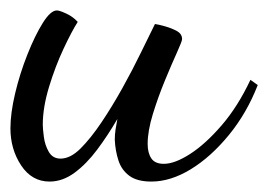

<svg xmlns="http://www.w3.org/2000/svg" viewBox="-20 -318 514 368"><path d="M75 30Q41 30 20.5 -1Q0 -32 0 -72Q0 -101 9 -139Q18 -177 32.5 -213.5Q47 -250 62 -274Q77 -298 89 -298Q94 -298 107 -292Q120 -286 129 -276Q118 -259 102 -225Q86 -191 74 -151.5Q62 -112 62 -79Q62 -72 64 -56Q66 -40 73.5 -27Q81 -14 96 -14Q115 -14 134.5 -33.5Q154 -53 174.5 -83.5Q195 -114 214.5 -149Q234 -184 250 -217Q266 -250 277 -272Q284 -271 296.5 -267.5Q309 -264 319 -258.5Q329 -253 329 -243Q329 -239 319 -217Q309 -195 296 -163.5Q283 -132 273 -99.5Q263 -67 263 -42Q263 -25 270 -14.5Q277 -4 294 -4Q315 -4 344.5 -23Q374 -42 405 -78Q436 -114 460 -165L474 -155Q453 -101 418.5 -59Q384 -17 345.5 6.5Q307 30 270 30Q243 30 228 19Q213 8 207 -10.5Q201 -29 200 -50Q200 -60 201.5 -70Q203 -80 205 -90Q187 -59 166.5 -31.5Q146 -4 123 13Q100 30 75 30Z"/></svg>

Font: Dancing Script Medium
Style: Regular
Weight: 500
Designer: Pablo Impallari
Foundry: Pablo Impallari
Version: Version 2.000